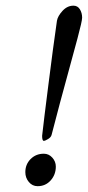

<svg xmlns="http://www.w3.org/2000/svg" viewBox="-20 -636 307 670"><path d="M236.3 -616.2Q251 -616.2 258.8 -603.5Q266.6 -590.8 266.6 -574.2Q266.6 -562.5 250.5 -502.4Q238.3 -456.5 221.9 -397Q205.6 -337.4 189.2 -276.6Q172.9 -215.8 160.2 -166Q158.2 -157.2 147.9 -150.9Q137.7 -144.5 132.8 -144.5Q127 -144.5 127 -162.1Q127 -163.1 129.2 -180.7Q131.3 -198.2 135.3 -232.4Q141.1 -278.3 148.7 -338.9Q156.2 -399.4 164.3 -459.7Q172.4 -520 178.7 -563.5Q181.6 -580.1 198.2 -598.1Q214.8 -616.2 236.3 -616.2ZM68.4 -35.2Q68.4 -62.5 86.9 -81.1Q105.5 -99.6 132.8 -99.6Q150.4 -99.6 162.6 -85.9Q174.8 -72.3 174.8 -54.7Q174.8 -26.4 156.7 -6.3Q138.7 13.7 111.3 13.7Q92.8 13.7 80.6 -1Q68.4 -15.6 68.4 -35.2Z"/></svg>

Font: Metal
Style: Regular
Weight: 400
Designer: Danh Hong
Version: Version 8.002; ttfautohint (v1.8.3)